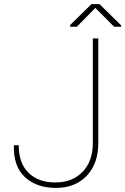

<svg xmlns="http://www.w3.org/2000/svg" viewBox="-20 -896 604 926"><path d="M427.7 -710.9H454.1V-206.1Q454.1 -106.9 398.4 -48.3Q342.8 10.3 249.5 10.3Q156.7 10.3 100.6 -41.5Q44.4 -93.3 46.9 -192.9L47.9 -195.8H70.3Q70.3 -108.9 117.7 -62.5Q165 -16.1 247.1 -16.1Q329.1 -16.1 378.4 -67.4Q427.7 -118.7 427.7 -206.1ZM564.5 -767.1H530.3L439.9 -857.9L350.6 -767.1H318.4V-775.4L420.9 -876H460L564.5 -773.4Z"/></svg>

Font: Roboto-Thin
Style: Regular
Weight: 250
Designer: Google
Version: Version 1.100141; 2013; ttfautohint (v0.94.14-c901) -l 8 -r 